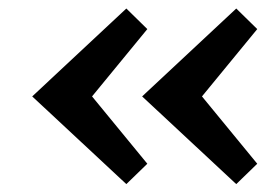

<svg xmlns="http://www.w3.org/2000/svg" viewBox="-20 -490 653 462"><path d="M284 -47 57.5 -258 284 -469.5 334.5 -420 201.5 -258 334.5 -96ZM548.5 -47 322 -258 548.5 -469.5 599 -420 466 -258 599 -96Z"/></svg>

Font: Expletus Sans SemiBold
Style: Regular
Weight: 600
Version: Version 7.500